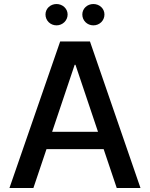

<svg xmlns="http://www.w3.org/2000/svg" viewBox="-20 -934 745 954"><path d="M146 0 211 -193H495L560 0H678L427 -728H279L27 0ZM206 -862C206 -832 230 -808 261 -808C291 -808 316 -832 316 -862C316 -891 291 -914 261 -914C230 -914 206 -891 206 -862ZM239 -279 351 -612H355L467 -279ZM389 -862C389 -832 413 -808 444 -808C475 -808 499 -832 499 -862C499 -891 475 -914 444 -914C413 -914 389 -891 389 -862Z"/></svg>

Font: Wafeq Medium
Style: Regular
Weight: 500
Designer: Rasmus Andersson & Azza Alameddine
Foundry: Google & TypeTogether
Version: Version 3.000;January 28, 2025;FontCreator 15.0.0.3014 64-bi